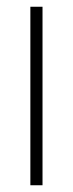

<svg xmlns="http://www.w3.org/2000/svg" viewBox="-20 -549 215 569"><path d="M106 0H70V-529H106Z"/></svg>

Font: Noto Sans Lao Looped ExtraCondensed ExtraLight
Style: Regular
Weight: 200
Width: 2
Designer: Mark Frömberg, Ben Mitchell
Foundry: The Fontpad Ltd
Version: Version 1.002; ttfautohint (v1.8.4.7-5d5b)